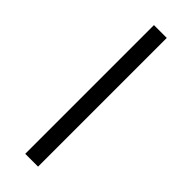

<svg xmlns="http://www.w3.org/2000/svg" viewBox="-241 -732 752 752"><g transform="rotate(45 135.0 -356.5)"><path d="M99.5 0V-713H170.5V0Z"/></g></svg>

Font: Commissioner Light
Style: Regular
Weight: 300
Designer: Kostas Bartsokas
Foundry: Kostas Bartsokas
Version: Version 1.000; ttfautohint (v1.8.3)